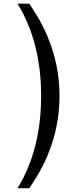

<svg xmlns="http://www.w3.org/2000/svg" viewBox="-20 -879 434 1021"><path d="M73.2 -859.4H135.3Q296.4 -630.9 296.4 -368.7Q296.4 -106.4 135.3 122.1H73.2Q198.7 -83 198.7 -368.7Q198.7 -654.3 73.2 -859.4Z"/></svg>

Font: Classica
Style: Book
Weight: 400
Version: Version 1.001